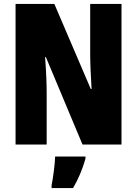

<svg xmlns="http://www.w3.org/2000/svg" viewBox="-20 -734 696 975"><path d="M597 0V-714H438V-455C438 -412 441 -354 445 -282H441L256 -714H59V0H217V-263C217 -304 215 -365 209 -444H213L399 0ZM414 72V61H260C259 101 249 173 242 207V221H351C378 175 399 125 414 72Z"/></svg>

Font: Noto Sans Lao ExtraCondensed Black
Style: Regular
Weight: 900
Width: 2
Designer: Monotype Design Team
Foundry: Monotype Imaging Inc.
Version: Version 2.003